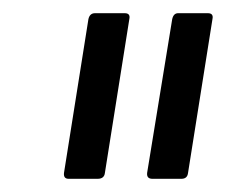

<svg xmlns="http://www.w3.org/2000/svg" viewBox="-20 -703 342 291"><path d="M211 -432Q202 -432 203 -441L241 -674Q243 -683 250 -683H295Q304 -683 302 -674L265 -441Q264 -432 255 -432ZM84 -432Q76 -432 77 -441L114 -674Q116 -683 124 -683H169Q178 -683 176 -674L139 -441Q138 -432 128 -432Z"/></svg>

Font: Sofia Sans Extra Condensed
Style: Italic
Weight: 400
Italic angle: -9°
Designer: Botio Nikoltchev, Ani Petrova
Foundry: lettersoup
Version: Version 4.101; ttfautohint (v1.8.4.7-5d5b)